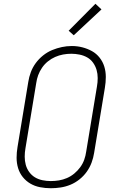

<svg xmlns="http://www.w3.org/2000/svg" viewBox="-20 -990 640 1018"><path d="M249 8Q220 8 192 2.5Q164 -3 141 -16.5Q118 -30 101 -51Q84 -72 76 -98.5Q68 -125 68 -153.5Q68 -182 73 -211L130 -556Q134 -582 143.5 -607.5Q153 -633 169.5 -655.5Q186 -678 208.5 -696Q231 -714 256.5 -724.5Q282 -735 308 -740.5Q334 -746 361 -746Q390 -746 417 -739Q444 -732 467.5 -719Q491 -706 508 -684.5Q525 -663 533 -637Q541 -611 541 -582Q541 -553 536 -524L479 -179Q475 -153 465.5 -127.5Q456 -102 440 -79.5Q424 -57 401.5 -39Q379 -21 353.5 -10.5Q328 0 301.5 4Q275 8 249 8ZM249 -30Q271 -30 292.5 -33.5Q314 -37 335 -46Q356 -55 374 -70Q392 -85 405.5 -103.5Q419 -122 426.5 -143Q434 -164 437 -186L494 -531Q498 -553 498 -576Q498 -599 492 -619.5Q486 -640 473.5 -657.5Q461 -675 442.5 -685.5Q424 -696 402 -700.5Q380 -705 358 -705Q336 -705 314.5 -701Q293 -697 272.5 -688Q252 -679 234 -664.5Q216 -650 203 -631Q190 -612 182.5 -591.5Q175 -571 172 -549L115 -204Q111 -182 111 -159.5Q111 -137 116.5 -116.5Q122 -96 134.5 -78.5Q147 -61 165 -50Q183 -39 205 -34.5Q227 -30 249 -30ZM371 -803 344 -827 486 -970 518 -940Z"/></svg>

Font: Iosevka Slab XLtExObl
Style: Regular
Weight: 200
Width: 7
Italic angle: -9°
Monospace: yes
Designer: Belleve Invis
Foundry: Belleve Invis
Version: Version 11.1.1; ttfautohint (v1.8.3)